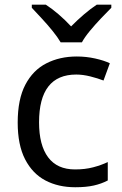

<svg xmlns="http://www.w3.org/2000/svg" viewBox="-20 -786 520 816"><path d="M299.8 9.8Q228 9.8 173.1 -19Q118.2 -47.9 86.7 -108.9Q55.2 -169.9 55.2 -265.1Q55.2 -363.8 87.6 -425.8Q120.1 -487.8 177 -516.8Q233.9 -545.9 306.2 -545.9Q346.2 -545.9 384.5 -537.4Q422.9 -528.8 446.8 -517.1L419.9 -443.8Q396 -453.1 364 -461.2Q332 -469.2 304.2 -469.2Q146 -469.2 146 -266.1Q146 -168.9 184.6 -117.4Q223.1 -65.9 298.8 -65.9Q341.8 -65.9 376 -75Q410.2 -84 438 -97.2V-19Q411.1 -4.9 378.7 2.4Q346.2 9.8 299.8 9.8ZM237.8 -606Q225.1 -627.9 203.1 -655Q181.2 -682.1 157 -708Q132.8 -733.9 115.2 -752.9V-766.1H174.8Q201.2 -749 229 -725.1Q256.8 -701.2 282.2 -673.8Q309.1 -701.2 337.2 -725.1Q365.2 -749 391.1 -766.1H453.1V-752.9Q434.1 -733.9 409.4 -708Q384.8 -682.1 362.3 -655Q339.8 -627.9 328.1 -606Z"/></svg>

Font: Defago Noto Sans
Style: Regular
Weight: 400
Designer: John M. Durdin
Foundry: Lao IT Dev Co., Ltd.
Version: Version 1.000 2007 initial release